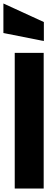

<svg xmlns="http://www.w3.org/2000/svg" viewBox="-42 -1081 313 1101"><path d="M209.5 -845.7 -22.5 -891.6V-1061L209.5 -954.6ZM42.5 0V-777.8H208.5V0Z"/></svg>

Font: Anton
Style: Regular
Weight: 400
Foundry: vernon adams
Version: Version 1.000